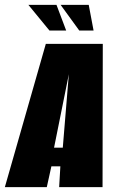

<svg xmlns="http://www.w3.org/2000/svg" viewBox="-57 -772 490 792"><path d="M-37 0 132 -591H367L366 0H187L192 -86H155L136 0ZM166 -163H202L227 -466ZM329 -646H270L193 -752H309ZM216 -646H147L60 -752H176Z"/></svg>

Font: Alumni Sans Black
Style: Italic
Weight: 900
Italic angle: -8°
Version: Version 1.016